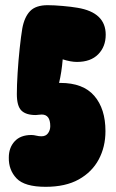

<svg xmlns="http://www.w3.org/2000/svg" viewBox="-20 -710 448 741"><path d="M388 -576Q388 -530 359 -500.5Q330 -471 277 -471Q253 -471 222 -481Q218 -432 208 -390H213Q301 -390 344 -340Q387 -290 387 -204Q387 -143 361 -94.5Q335 -46 284 -17.5Q233 11 156 11Q75 11 44 -21.5Q13 -54 14 -102Q14 -140 36.5 -164.5Q59 -189 101 -189Q110 -189 120 -186.5Q130 -184 140 -184Q157 -184 165.5 -196Q174 -208 174 -223Q174 -268 141 -268Q135 -268 128.5 -267Q122 -266 118 -266Q80 -266 62.5 -283.5Q45 -301 45 -347Q45 -381 48 -429Q51 -477 56 -523.5Q61 -570 66 -600Q74 -644 96 -667Q118 -690 164 -690Q188 -690 222 -687Q256 -684 279 -680Q388 -662 388 -576Z"/></svg>

Font: DynaPuff Condensed
Style: Bold
Weight: 700
Width: 3
Designer: Toshi Omagari, Jennifer Daniel
Foundry: Google Fonts
Version: Version 2.000; ttfautohint (v1.8.4.7-5d5b)